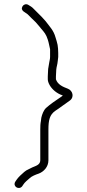

<svg xmlns="http://www.w3.org/2000/svg" viewBox="-20 -703 418 920"><path d="M255 -398C255 -401.1 259 -423.6 259 -430V-449C259 -466.6 257.7 -474.1 256 -488L251.5 -506C249.8 -512.7 248 -518.7 246 -524C236.6 -558.6 217.1 -576.1 199 -601C192.3 -608.3 186.3 -615 181 -621L141 -661C133.3 -669.7 124.5 -674.1 115 -680C104.5 -686 92.6 -681 88 -673C75.2 -650.7 103.4 -643.6 113 -634L132 -615C147.9 -600.3 155.3 -592.9 168 -577C180.8 -559.9 194.6 -548.6 203 -529L209 -513C214.1 -497.7 216 -483.2 220 -467V-430C220 -421.2 217.1 -411.4 216 -404L213 -386C211 -377.3 210 -368 210 -358C209.3 -349.3 209 -342.3 209 -337V-323C209 -315 212 -305.7 218 -295C230.1 -273.7 253.4 -254.9 277 -247C277.7 -247 279 -246.3 281 -245C277.7 -242.3 274 -239.7 270 -237C246.6 -221.4 220.9 -203.9 201 -186C189.4 -175.5 181.7 -155.6 178 -139L176 -123C173.4 -110 173 -97.3 173 -82V65C173 87.3 150.2 92.2 135 99L117 108C109 111.3 102 115.7 96 121C85.4 130.1 66.8 146.7 59 159L53 168C40 190.7 70.4 208.7 86 190L92 181C97.5 171.4 114.1 157.7 122 151C131.8 141.2 151.3 133.6 165 129C189.2 120.2 212 97 212 65V-82C212 -128.1 218.2 -153.3 245 -172C267.1 -186.1 291.5 -205.7 313 -220C337.8 -236.5 328.8 -269.1 305 -278C281 -287 256.4 -297.7 248 -323V-337C248 -341.7 248.3 -348.3 249 -357C249 -372.1 252.2 -386.9 255 -398Z"/></svg>

Font: Just Breathe
Style: Regular
Weight: 400
Foundry: Cannot Into Space Fonts
Version: Version 0.72